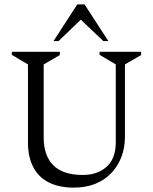

<svg xmlns="http://www.w3.org/2000/svg" viewBox="-20 -849 700 879"><path d="M318 10Q252 10 205 -13Q158 -36 133 -82.5Q108 -129 108 -197V-554L34 -598V-612H254V-597L180 -554V-219Q180 -137 224 -92.5Q268 -48 359 -48Q426 -48 468 -85.5Q510 -123 510 -198V-554L436 -598V-612H626V-597L552 -554V-223Q552 -172 535.5 -129.5Q519 -87 488.5 -55.5Q458 -24 415 -7Q372 10 318 10ZM225 -661 334 -829H367L476 -661H453L350 -759L248 -661Z"/></svg>

Font: Ancizar Serif Light
Style: Regular
Weight: 300
Designer: Cesar Puertas, Viviana Monsalve, Julian Moncada, Julian Prieto, Jose Castro, Felipe Aragon, Mariel Hernandez, Sara Alarc
Version: Version 8.100